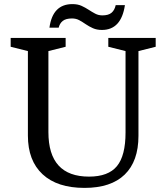

<svg xmlns="http://www.w3.org/2000/svg" viewBox="-20 -905 812 936"><path d="M592 -259V-656L508 -677V-720H739V-677L655 -656V-243Q655 -119 588 -54Q521 11 392 11Q259 11 187.5 -55.5Q116 -122 116 -244V-656L32 -677V-720H300V-677L216 -656V-261Q216 -44 414 -44Q508 -44 550 -95Q592 -146 592 -259ZM221 -770Q229 -828 257 -856.5Q285 -885 333 -885Q359 -885 377.5 -876.5Q396 -868 412 -857.5Q428 -847 444 -838.5Q460 -830 479 -830Q509 -830 524 -843Q539 -856 544 -880H589Q571 -759 477 -759Q452 -759 433 -767.5Q414 -776 398 -787Q382 -798 366.5 -806.5Q351 -815 331 -815Q301 -815 286 -803Q271 -791 266 -770Z"/></svg>

Font: Domine
Style: Regular
Weight: 400
Designer: Pablo Impallari, Rodrigo Fuenzalida, Brenda Gallo
Foundry: Pablo Impallari, Rodrigo Fuenzalida, Brenda Gallo
Version: Version 2.000;September 19, 2022;FontCreator 14.0.0.2877 64-